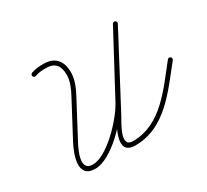

<svg xmlns="http://www.w3.org/2000/svg" viewBox="-120 -745 1008 937"><g transform="rotate(-30 384.0 -276.0)"><path d="M132.9 -532.5C135.4 -526.3 142.4 -523.3 148.5 -525.8C165.9 -532.8 191.2 -534.6 209.8 -534.3C209.8 -534.3 209.8 -534.3 209.8 -534.3C209.9 -534.3 209.9 -534.3 209.9 -534.3C261.8 -534.3 281.7 -505.5 281.7 -455.7C281.7 -419.9 265.4 -383.8 248.9 -352.8C214.1 -287.2 179.4 -221.7 144.6 -156.1C116.9 -104 71.4 12 174 12C267.3 12 398.6 -128.7 440.2 -206.4C500.9 -319.8 561.6 -433.2 622.3 -546.7C626.1 -553.7 622.7 -560 617.4 -562.9C612.1 -565.7 604.9 -565 601.1 -557.9C531.9 -426.8 462.6 -295.7 393.4 -164.6C368.3 -117.1 290.7 11.1 400.6 11.1C571.5 11.1 669.6 -139.7 765.6 -258.4C769.8 -263.5 769 -271.1 763.8 -275.2C758.6 -279.4 751.1 -278.6 746.9 -273.5C746.9 -273.5 746.9 -273.5 746.9 -273.5C656.4 -161.5 561.8 -12.9 400.6 -12.9C325.4 -12.9 398.2 -122.4 414.6 -153.4C483.9 -284.5 553.1 -415.6 622.4 -546.7C626.1 -553.8 622.7 -560.1 617.4 -562.9C612.1 -565.7 604.9 -565 601.2 -558C540.5 -444.6 479.8 -331.1 419.1 -217.7C382.1 -148.7 257 -12 174 -12C98.5 -12 147.8 -110.9 165.8 -144.9C200.6 -210.4 235.3 -276 270.1 -341.5C288.5 -376.2 305.7 -415.8 305.7 -455.7C305.7 -518.7 275.2 -558.3 209.9 -558.3C209.9 -558.3 209.9 -558.3 210 -558.3C210 -558.3 210.1 -558.3 210.1 -558.3C188.3 -558.6 160 -556.3 139.6 -548.1C133.5 -545.6 130.5 -538.6 132.9 -532.5Z"/></g></svg>

Font: FRB American Cursive Guidelines Light
Style: Italic
Weight: 300
Italic angle: -25°
Version: Version 2.0;Modular Font Editor K font №1